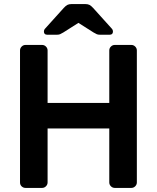

<svg xmlns="http://www.w3.org/2000/svg" viewBox="-20 -920 768 940"><path d="M78 0ZM650 -673V-27Q650 -16 642 -8Q634 0 623 0H542Q531 0 523 -8Q515 -16 515 -27V-291H213V-27Q213 -16 205 -8Q197 0 186 0H105Q94 0 86 -7.5Q78 -15 78 -27V-673Q78 -684 86 -692Q94 -700 105 -700H186Q197 -700 205 -692Q213 -684 213 -673V-416H515V-673Q515 -684 523 -692Q531 -700 542 -700H623Q634 -700 642 -692Q650 -684 650 -673ZM436 -881 528 -779Q533 -774 533 -766Q533 -750 517 -750H469Q460 -750 454 -752.5Q448 -755 438 -761L364 -808L290 -761Q280 -755 274 -752.5Q268 -750 259 -750H211Q195 -750 195 -766Q195 -774 200 -779L292 -881Q302 -892 310 -896Q318 -900 329 -900H399Q410 -900 418 -896Q426 -892 436 -881Z"/></svg>

Font: Hezaedrus Medium
Style: Regular
Weight: 500
Designer: Hubert & Fischer
Foundry: Hubert & Fischer
Version: Version 1.10;September 3, 2019;FontCreator 11.5.0.2425 64-bi